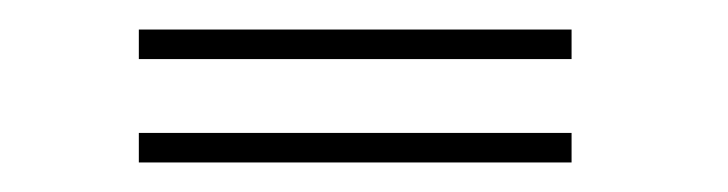

<svg xmlns="http://www.w3.org/2000/svg" viewBox="-20 -341 493 130"><path d="M74 -231V-251H367V-231ZM74 -301V-321H367V-301Z"/></svg>

Font: Raleway Thin Thin
Style: Italic
Weight: 250
Italic angle: -12°
Version: Version 4.026